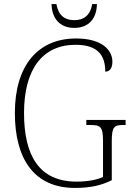

<svg xmlns="http://www.w3.org/2000/svg" viewBox="-20 -913 647 943"><path d="M345 -776C417 -776 455 -823 456 -893H433C423 -836 390 -814 345 -814C298 -814 267 -837 257 -893H233C235 -823 273 -776 345 -776ZM348 10C423 10 477 -2 529 -28V-218C529 -290 540 -299 585 -299H597V-324H404V-299H425C474 -299 486 -290 486 -219V-44C456 -29 406 -21 356 -21C173 -21 98 -148 98 -358C98 -573 189 -693 351 -693C463 -693 497 -639 497 -561C518 -561 532 -577 532 -610C532 -667 481 -724 354 -724C166 -724 53 -591 53 -358C53 -132 148 10 348 10Z"/></svg>

Font: Noto Serif Thai SemiCondensed ExtraLight
Style: Regular
Weight: 200
Width: 4
Designer: Monotype Design Team
Foundry: Monotype Imaging Inc.
Version: Version 2.002